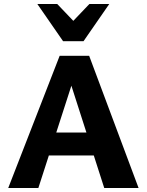

<svg xmlns="http://www.w3.org/2000/svg" viewBox="-20 -936 731 956"><path d="M499 0 314 -576H357L171 0H21L277 -658H424L670 0ZM137 -162 179 -276H473L532 -162ZM294 -731 321 -807 425 -916H524L396 -731ZM294 -731 166 -916H265L370 -806L396 -731Z"/></svg>

Font: Ysabeau SC ExtraBold
Style: Regular
Weight: 800
Designer: Christian Thalmann (Catharsis Fonts)
Version: Version 2.001;gftools[0.9.30]; featfreeze: smcp